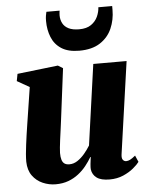

<svg xmlns="http://www.w3.org/2000/svg" viewBox="-56 -856 709 913"><g transform="rotate(-5 298.0 -399.5)"><path d="M173 11Q141 11 111.2 -2Q81.5 -15 62.5 -41.2Q43.5 -67.5 42.5 -108Q42.5 -124.5 44.2 -145.2Q46 -166 49 -188.8Q52 -211.5 55.2 -234.8Q58.5 -258 62 -280L90 -460.5L31 -494L37.5 -528L232 -550.5L255.5 -536L224 -287Q221.5 -266 218.2 -243Q215 -220 212.2 -199Q209.5 -178 207.8 -161.5Q206 -145 206 -135.5Q206 -115.5 210 -102.8Q214 -90 222.8 -84Q231.5 -78 246.5 -78Q266.5 -78 285 -90.2Q303.5 -102.5 319.2 -121.2Q335 -140 346.5 -159L400.5 -543.5H559.5L497 -103.5Q494.5 -85.5 500.5 -77.5Q506.5 -69.5 516.5 -69.5Q525 -69.5 534.8 -74.2Q544.5 -79 560.5 -92L574 -61Q565 -48.5 545 -31.8Q525 -15 495.8 -2.2Q466.5 10.5 430.5 10.5Q389.5 10.5 369 -4.5Q348.5 -19.5 345 -45.5Q344.5 -49.5 344.8 -56Q345 -62.5 345.8 -70.5Q346.5 -78.5 347.8 -87Q349 -95.5 350 -103.5L348 -104Q336 -83.5 319.8 -63Q303.5 -42.5 282 -25.8Q260.5 -9 233.5 1Q206.5 11 173 11ZM340 -612Q287 -612 255 -632.8Q223 -653.5 208.8 -688.8Q194.5 -724 194.5 -766.5Q194.5 -781 196.2 -791.5Q198 -802 200 -810H263Q262.5 -805.5 261.8 -800.2Q261 -795 261 -788Q261 -766.5 270 -749.5Q279 -732.5 298.2 -723Q317.5 -713.5 348.5 -713.5Q384 -713.5 405.5 -728.5Q427 -743.5 437 -765.8Q447 -788 448 -810H514Q514 -805.5 514 -801.5Q514 -797.5 514 -791.5Q514 -744 496 -703Q478 -662 439.5 -637Q401 -612 340 -612Z"/></g></svg>

Font: Merriweather 60pt Black
Style: Italic
Weight: 900
Italic angle: -7.8°
Version: Version 2.101